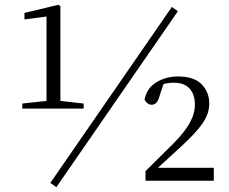

<svg xmlns="http://www.w3.org/2000/svg" viewBox="-20 -754 954 801"><path d="M587 0V-40L706 -158Q751 -204 772 -242Q793 -280 793 -318Q793 -360 771 -384.5Q749 -409 705 -409Q689 -409 673 -406Q668 -405 662 -403L647 -358Q641 -335 633 -326Q625 -317 613 -317Q595 -317 583 -338Q592 -386 632 -410.5Q672 -435 723 -435Q789 -435 821 -402.5Q853 -370 853 -322Q853 -280 825.5 -240Q798 -200 737 -144L639 -54H872V0ZM73 -301V-322L174 -333V-685L82 -673V-700L223 -734L232 -728V-333L329 -322V-301ZM215 27 190 9 697 -725 722 -707Z"/></svg>

Font: Early Summer Mincho Light
Style: Regular
Weight: 300
Designer: GuiWonder
Version: Version 1.002